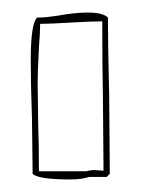

<svg xmlns="http://www.w3.org/2000/svg" viewBox="-20 -737 225 306"><path d="M152 -709Q152 -667 154 -585L155 -460Q150 -455 150 -455H122Q110 -451 92 -451Q41 -451 32 -460L31 -546Q29 -604 29 -641Q29 -699 39 -709H40Q48 -709 56.5 -710Q65 -711 72 -712Q99 -717 120 -717Q144 -717 152 -709ZM42 -660Q40 -622 40 -604L41 -533Q42 -510 42 -464H117Q125 -466 129 -466L145 -465L144 -585Q143 -624 143 -703Q126 -703 92 -701Q60 -699 44 -699Q44 -686 42 -660Z"/></svg>

Font: Londrina Outline
Style: Regular
Weight: 400
Designer: Marcelo Magalhaes
Foundry: Marcelo Magalhães
Version: Version 1.002